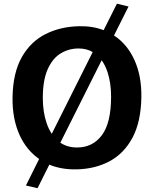

<svg xmlns="http://www.w3.org/2000/svg" viewBox="-20 -890 817 1018"><path d="M385.5 8Q305 9.5 241.5 -17L179 108L117.5 93.5L187.5 -47Q121 -93.5 84.5 -172.5Q44.5 -260 46.5 -375.5Q49 -504.5 95.5 -586.8Q142 -669 221 -709Q300 -749 400 -751Q471.5 -752.5 529.5 -730L600 -870.5L661.5 -855.5L584.5 -702Q654 -656 691.5 -574.5Q731.5 -489 729.5 -372.5Q727 -243.5 682.5 -160Q638 -76.5 561.2 -35.2Q484.5 6 385.5 8ZM388.5 -108Q471.5 -108 520.2 -173.2Q569 -238.5 569 -377.5Q569 -450.5 550 -508Q538 -544 519 -570.5L300 -133.5Q337 -108 388.5 -108ZM396.5 -633Q345 -633 302 -607Q259 -581 233 -523.2Q207 -465.5 207 -370Q207 -297 227 -237.5Q238 -205.5 254.5 -180.5L471.5 -614Q439.5 -633 396.5 -633Z"/></svg>

Font: Koeln Type Sans
Style: Bold
Weight: 700
Designer: Eben Sorkin
Foundry: Eben Sorkin
Version: Version 2.001